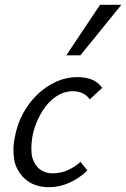

<svg xmlns="http://www.w3.org/2000/svg" viewBox="-20 -772 527 802"><path d="M184 10Q143 10 112.5 -5.5Q82 -21 62.5 -49.5Q43 -78 39.5 -104.5Q36 -131 36 -145Q36 -173 43 -204Q53 -256 77.5 -300.5Q102 -345 137.5 -378.5Q173 -412 215 -431Q257 -450 304 -450Q337 -450 363.5 -439.5Q390 -429 407 -405L355 -357Q343 -374 325 -382.5Q307 -391 284 -391Q254 -391 227 -376.5Q200 -362 178.5 -337Q157 -312 141 -279Q125 -246 117 -210Q111 -180 111 -154Q111 -148 112 -130.5Q113 -113 124 -92Q135 -71 154.5 -59.5Q174 -48 200 -48Q233 -48 263.5 -61.5Q294 -75 316 -96L345 -60Q312 -28 270.5 -9Q229 10 184 10ZM257 -541 398 -752H487L316 -541Z"/></svg>

Font: Isabella Sans
Style: Italic
Weight: 400
Italic angle: -12°
Designer: Christian Thalmann (Catharsis Fonts), Cristiano Sobral
Foundry: The Isabella Sans Project Authors
Version: Version 2.026; ttfautohint (v1.8.4.7-5d5b-dirty)